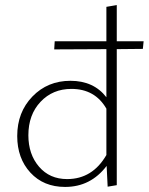

<svg xmlns="http://www.w3.org/2000/svg" viewBox="-20 -734 587 758"><path d="M547 -571 544 -541 441 -540V-3L405 3L401 -79Q338 4 237 4Q152 4 100 -52.5Q48 -109 48 -197Q48 -291 108 -353Q168 -415 258 -415Q350 -415 400 -350V-540L194 -539L196 -571H400V-707L441 -714V-571ZM245 -27Q345 -27 400 -122V-305Q355 -383 262 -383Q188 -383 140 -332Q92 -281 92 -200Q92 -125 134 -76Q176 -27 245 -27Z"/></svg>

Font: EauTestText Light
Style: Regular
Weight: 300
Designer: Christian Thalmann (Catharsis Fonts)
Version: Version 0.001;PS 000.001;hotconv 1.0.88;makeotf.lib2.5.64775